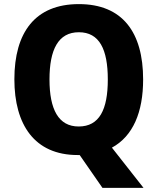

<svg xmlns="http://www.w3.org/2000/svg" viewBox="-20 -745 767 935"><path d="M677 -358C677 -587 577 -725 364 -725C151 -725 50 -587 50 -359C50 -138 148 10 358 10H368L479 170H679L525 -26C628 -82 677 -199 677 -358ZM221 -358C221 -504 264 -588 364 -588C464 -588 505 -505 505 -358C505 -211 464 -129 363 -129C265 -129 221 -212 221 -358Z"/></svg>

Font: Noto Sans Arabic UI SmCn XBd
Style: Regular
Weight: 800
Width: 4
Designer: Monotype Design Team, Nadine Chahine and Nizar Qandah
Foundry: Monotype Imaging Inc.
Version: Version 2.010